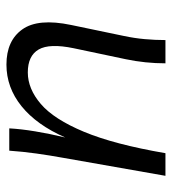

<svg xmlns="http://www.w3.org/2000/svg" viewBox="12 -558 546 611"><g transform="rotate(-90 285.5 -253.0)"><path d="M31 0 88 -324Q96 -368 102 -411Q108 -454 111 -497H182Q180 -460 172.5 -414.5Q165 -369 153 -319Q193 -410 252.5 -458Q312 -506 385 -506Q461 -506 497 -455.5Q533 -405 511 -300L476 -132Q469 -99 466 -66Q463 -33 463 0H389Q389 -64 402 -126L437 -292Q453 -369 433 -403.5Q413 -438 360 -438Q308 -438 259.5 -396.5Q211 -355 171 -259Q131 -163 103 0Z"/></g></svg>

Font: Livvic
Style: Italic
Weight: 400
Italic angle: -10°
Designer: Jacques Le Bailly, Baron von Fonthausen
Version: Version 1.001; ttfautohint (v1.8.2)